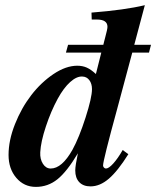

<svg xmlns="http://www.w3.org/2000/svg" viewBox="-20 -712 606 745"><path d="M373 -507.8H235.8L244.1 -538.1H380.9Q382.3 -543.9 383.8 -550Q385.3 -556.2 386.7 -561Q388.2 -565.9 388.2 -566.9Q397 -599.1 397 -607.9Q397 -636.2 356 -636.2H335.9L335 -663.1Q464.4 -673.3 542 -691.9L501 -538.1H565.9L558.1 -507.8H493.2L435.1 -291Q379.9 -89.4 379.9 -69.8Q379.9 -65.4 383.3 -61.8Q386.7 -58.1 391.1 -58.1Q401.9 -58.1 419.4 -77.4Q437 -96.7 456.1 -129.9L478 -113.8Q437 -48.3 402.3 -18.6Q367.7 11.2 331.1 11.2Q303.2 11.2 287.6 -5.1Q272 -21.5 272 -50.8Q272 -68.4 282.2 -117.2Q239.7 -45.9 202.9 -16.4Q166 13.2 119.1 13.2Q73.2 13.2 43.2 -22Q13.2 -57.1 13.2 -110.8Q13.2 -167.5 38.1 -230.2Q63 -293 101.1 -342.5Q139.2 -392.1 187.5 -424.6Q235.8 -457 279.8 -457Q300.3 -457 316.7 -449.7Q333 -442.4 352.1 -424.8ZM299.8 -415Q277.8 -416.5 252.4 -393.8Q227.1 -371.1 204.1 -329.1Q177.7 -280.8 158 -221.2Q138.2 -161.6 136.2 -121.1Q134.8 -94.7 146.5 -76.4Q158.2 -58.1 176.8 -58.1Q220.2 -58.1 261.2 -130.9Q287.1 -178.2 312 -255.9Q336.9 -333.5 336.9 -366.2Q336.9 -387.2 326.7 -400.9Q316.4 -414.6 299.8 -415Z"/></svg>

Font: Accordance
Style: Bold-Italic
Weight: 700
Italic angle: -11°
Version: Version 1.2 (build January 31, 2020) Miklal Software Solutio